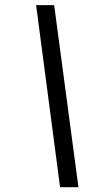

<svg xmlns="http://www.w3.org/2000/svg" viewBox="-20 -708 409 771"><path d="M221.2 43.8H295L197.5 -687.5H125Z"/></svg>

Font: Cambay
Style: Italic
Weight: 400
Italic angle: -11°
Designer: Pooja Saxena
Foundry: Pooja Saxena
Version: Version 1.019;PS 001.019;hotconv 1.0.70;makeotf.lib2.5.58329